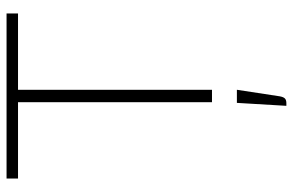

<svg xmlns="http://www.w3.org/2000/svg" viewBox="-174 -493 894 586"><g transform="rotate(-90 273.0 -200.0)"><path d="M525 -627V-592H292V0H254V-592H21V-627ZM292 76 272 207Q270 218 265.5 222.5Q261 227 251 227H243L252 76Z"/></g></svg>

Font: Blinker ExtraLight
Style: Regular
Weight: 200
Designer: Juergen Huber
Foundry: supertype
Version: Version 1.017;hotconv 1.0.117;makeotfexe 2.5.65602